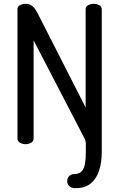

<svg xmlns="http://www.w3.org/2000/svg" viewBox="-20 -751 622 1000"><path d="M374 229Q350 229 340 217.5Q330 206 330 193Q330 176 340.5 166Q351 156 364 156Q392 156 405.5 141Q419 126 423 99.5Q427 73 427 40V-3Q427 -11 424.5 -19Q422 -27 416 -38L155 -541V-30Q155 -15 142 -7.5Q129 0 113 0Q98 0 84.5 -7.5Q71 -15 71 -30V-702Q71 -718 84.5 -724.5Q98 -731 113 -731Q129 -731 140 -725Q151 -719 160 -707.5Q169 -696 178 -678L426 -191V-702Q426 -717 439.5 -724Q453 -731 468 -731Q484 -731 497 -724Q510 -717 510 -702V40Q510 95 496 138Q482 181 452 205Q422 229 374 229Z"/></svg>

Font: Dosis Medium
Style: Regular
Weight: 500
Designer: EdgarTolentino, PabloImpallari, IginoMarini
Foundry: EdgarTolentino, PabloImpallari, IginoMarini
Version: Version 3.001; ttfautohint (v1.8.2)